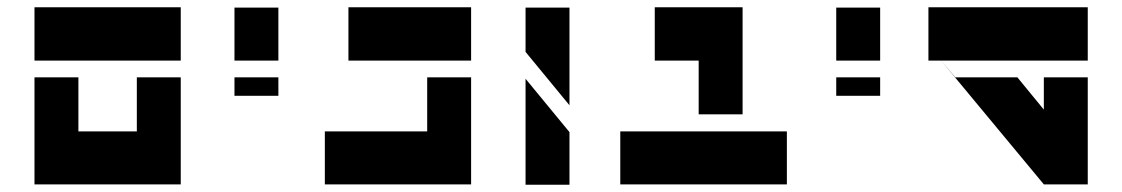

<svg xmlns="http://www.w3.org/2000/svg" viewBox="-20 -753 3092 529"><path d="M75 -733H196H357H478V-586H357H196H75ZM75 -540H196V-391H357V-540H478V-391V-245H357H196H75Z M626 -732H747V-586H626ZM626 -540H747V-489H626Z M940 -733H1157H1278V-586H1157H940ZM1157 -540H1278V-391V-245H1157H875V-391H1157Z M1428 -732H1549V-463L1428 -610ZM1428 -536 1549 -389V-244H1428Z M1784 -733H1905H2026V-586V-438H1905V-586H1784ZM1689 -391H1809H1905H2026H2148V-245H2026H1905H1809H1689Z M2284 -732H2405V-586H2284ZM2284 -540H2405V-489H2284Z M2538 -733H2856H2977V-586H2856H2744H2573H2538ZM2573 -586 2612 -540H2783L2856 -451V-540H2977V-245H2856Z"/></svg>

Font: PatchStencil
Style: Regular
Weight: 400
Version: Version 1.1